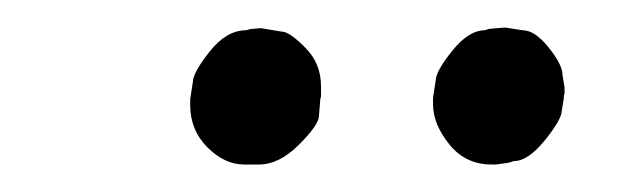

<svg xmlns="http://www.w3.org/2000/svg" viewBox="-20 -685 456 139"><path d="M211.9 -613.3 210.9 -601.1Q210.9 -594.7 196.5 -580.3Q182.1 -565.9 167.5 -565.9H156.7Q142.6 -565.9 130.1 -578.4Q117.7 -590.8 117.7 -608.9V-613.3L119.6 -625.5Q119.6 -632.3 131.8 -647.7Q144 -663.1 158.2 -663.1Q161.1 -664.1 162.6 -664.1L168.9 -664.6L184.1 -662.1Q189.5 -662.1 200.9 -650.6Q212.4 -639.2 212.4 -622.6V-615.2ZM335.9 -565.9Q316.9 -565.9 305.2 -580.6Q293.5 -595.2 293.5 -609.4V-614.3L295.4 -626.5Q295.4 -633.3 307.4 -648.2Q319.3 -663.1 331.1 -663.1L334 -664.1L344.7 -665H346.2L358.4 -663.1Q367.2 -663.1 377.2 -650.6Q387.2 -638.2 387.2 -630.9L388.7 -621.6V-617.2L388.2 -615.7V-613.8L386.7 -605Q386.7 -598.6 374.5 -583.5Q362.3 -568.4 352.1 -568.4Q347.7 -566.9 346.2 -566.9L338.9 -565.9Z"/></svg>

Font: Averia Serif Libre Light
Style: Italic
Weight: 300
Italic angle: -8.5°
Version: Version 1.002